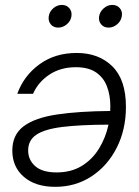

<svg xmlns="http://www.w3.org/2000/svg" viewBox="-20 -738 555 769"><path d="M287.1 -525.9Q375.5 -525.9 429.9 -472.4Q484.4 -418.9 484.4 -310.1Q484.4 -218.8 447.5 -146.2Q410.6 -73.7 346.7 -31.7Q282.7 10.3 201.2 10.3Q121.6 10.3 75.4 -29.8Q29.3 -69.8 29.3 -134.8Q29.3 -198.7 75.2 -232.7Q121.1 -266.6 208.7 -279.5Q296.4 -292.5 421.4 -293.5Q421.9 -303.2 421.9 -313Q421.9 -356.4 408.4 -391.8Q395 -427.2 364.7 -448Q334.5 -468.8 283.7 -468.8Q222.7 -468.8 178 -439.2Q133.3 -409.7 112.3 -362.3H49.3Q75.2 -434.6 137.7 -480.2Q200.2 -525.9 287.1 -525.9ZM414.6 -238.8Q300.3 -238.3 229.5 -229.5Q158.7 -220.7 125.7 -198.5Q92.8 -176.3 92.8 -135.7Q92.8 -97.2 121.3 -72.3Q149.9 -47.4 206.5 -47.4Q264.6 -47.4 307.1 -73.2Q349.6 -99.1 376.5 -142.8Q403.3 -186.5 414.6 -238.8ZM212.9 -627.4Q194.3 -627.4 183.3 -640.6Q172.4 -653.8 175.3 -672.9Q178.2 -691.9 193.6 -705.1Q209 -718.3 228 -718.3Q246.6 -718.3 257.8 -705.1Q269 -691.9 266.1 -672.9Q263.2 -653.8 247.6 -640.6Q231.9 -627.4 212.9 -627.4ZM415 -627.4Q396 -627.4 385 -640.6Q374 -653.8 377 -672.9Q380.4 -691.9 395.8 -705.1Q411.1 -718.3 429.7 -718.3Q448.7 -718.3 460 -705.1Q471.2 -691.9 467.8 -672.9Q464.8 -653.8 449.2 -640.6Q433.6 -627.4 415 -627.4Z"/></svg>

Font: Inter Display Light
Style: Italic
Weight: 300
Italic angle: -9.39999°
Designer: Rasmus Andersson
Foundry: rsms
Version: Version 4.000;git-a52131595